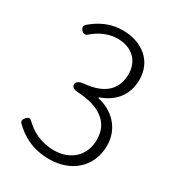

<svg xmlns="http://www.w3.org/2000/svg" viewBox="-180 -852 895 976"><g transform="rotate(30 267.5 -364.5)"><path d="M362 -311C401 -283 418 -242 418 -193C418 -99 350 -38 256 -38C175 -38 121 -71 81 -109C68 -122 59 -119 47 -105C37 -93 35 -84 45 -73C90 -29 154 13 257 13C320 13 375 -7 414 -42C454 -78 478 -130 478 -193C478 -296 406 -362 319 -381V-386C396 -412 453 -471 453 -566C453 -677 367 -742 255 -742C182 -742 125 -712 79 -673C66 -662 66 -651 77 -638C89 -624 102 -624 115 -637C152 -669 201 -692 254 -692C338 -692 391 -640 391 -563C391 -483 346 -419 218 -408C201 -407 176 -398 176 -381C176 -364 192 -356 209 -355C279 -352 329 -336 362 -311Z"/></g></svg>

Font: GenSenRounded2 TW L
Style: Regular
Weight: 300
Version: Version 2.100;PS 2.1;hotconv 16.6.51;makeotf.lib2.5.65220 DE